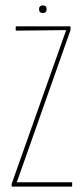

<svg xmlns="http://www.w3.org/2000/svg" viewBox="-20 -688 310 708"><path d="M23 0V-10L224 -577L38 -575V-591H240V-577L42 -16H246V0ZM138 -640Q124 -640 124 -654Q124 -668 138 -668Q152 -668 152 -654Q152 -640 138 -640Z"/></svg>

Font: Alumni Sans Pinstripe
Style: Regular
Weight: 400
Designer: Robert E. Leuschke
Foundry: Robert E. Leuschke
Version: Version 1.010; ttfautohint (v1.8.4.7-5d5b)